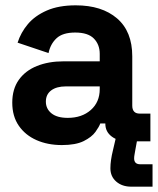

<svg xmlns="http://www.w3.org/2000/svg" viewBox="-20 -530 594 720"><path d="M26 -145Q26 -196 50.5 -230.5Q75 -265 118.5 -282.5Q162 -300 218 -300H354V-328Q354 -363 332 -385.5Q310 -408 262 -408Q215 -408 192 -386.5Q169 -365 162 -331L46 -370Q58 -408 84.5 -439.5Q111 -471 155.5 -490.5Q200 -510 264 -510Q362 -510 419 -461Q476 -412 476 -319V-134Q476 -104 504 -104H544V0H460Q423 0 399 -18Q375 -36 375 -66V-67H356Q352 -55 338 -35.5Q324 -16 294 -1Q264 14 212 14Q159 14 117 -4.5Q75 -23 50.5 -58.5Q26 -94 26 -145ZM354 -196V-206H227Q192 -206 172 -191Q152 -176 152 -149Q152 -122 173 -105Q194 -88 234 -88Q287 -88 320.5 -117.5Q354 -147 354 -196ZM472 170Q438 170 416 151Q394 132 394 101Q394 86 396.5 69Q399 52 403 36L416 -20H497L487 35Q486 42 484.5 49.5Q483 57 483 64Q483 86 506 86H552V170Z"/></svg>

Font: Space Grotesk Frontify
Style: Bold
Weight: 700
Designer: Florian Karsten
Version: Version 2.000